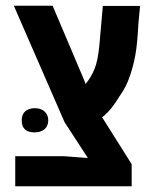

<svg xmlns="http://www.w3.org/2000/svg" viewBox="-20 -650 530 670"><path d="M33.2 0V-105H202.1L286.6 -98.6L205.1 -224.1L28.3 -629.9H163.6L273.4 -371.1L278.8 -356.9Q298.3 -380.9 310.1 -409.9Q321.8 -439 326.7 -491.7L338.9 -629.4H468.8L462.9 -566.4Q460.9 -529.3 458.5 -504.2Q456.1 -479 452.4 -458.5Q448.7 -438 442.4 -414.1Q436.5 -391.6 426.3 -366.2Q416 -340.8 394.5 -310.1Q383.8 -292 370.1 -274.4Q356.4 -256.8 336.4 -240.7L439.5 -77.1V0ZM100.6 -188Q55.7 -188 55.7 -230Q55.7 -250.5 67.9 -261.5Q80.1 -272.5 101.6 -272.5Q123 -272.5 135.7 -260.7Q148.4 -249 148.4 -230Q148.4 -210.4 135.5 -199.2Q122.6 -188 100.6 -188Z"/></svg>

Font: Open Sans Condensed
Style: Regular
Weight: 400
Width: 3
Designer: Monotype Design Team
Foundry: Monotype Imaging Inc.
Version: Version 3.000